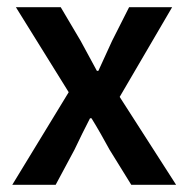

<svg xmlns="http://www.w3.org/2000/svg" viewBox="-20 -511 521 531"><path d="M14 0 170 -256 24 -491H148L203 -398Q214 -378 225.5 -356.5Q237 -335 248 -315H252Q261 -335 271 -356.5Q281 -378 290 -398L337 -491H456L311 -243L467 0H343L283 -97Q271 -119 258.5 -141Q246 -163 233 -184H229Q218 -163 207.5 -141.5Q197 -120 186 -97L134 0Z"/></svg>

Font: TT Toshiba Sans Medium
Style: Regular
Weight: 500
Designer: Paul D. Hunt
Foundry: Toshiba Corporation
Version: Version 2.020;PS 2.000;hotconv 1.0.86;makeotf.lib2.5.63406